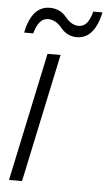

<svg xmlns="http://www.w3.org/2000/svg" viewBox="-52 -757 445 792"><g transform="rotate(5 170.0 -361.0)"><path d="M63 -611Q80 -675 119 -675Q151 -675 177 -643Q203 -611 243 -611Q316 -611 340 -722H302Q292 -686 278.5 -672Q265 -658 246 -658Q217 -658 191 -690Q165 -722 122 -722Q48 -722 25 -611ZM70 0 183 -532H129L16 0Z"/></g></svg>

Font: Noto Sans UI SemiCondensed Light
Style: Italic
Weight: 300
Width: 4
Designer: Monotype Design Team
Foundry: Monotype Imaging Inc.
Version: 1.001